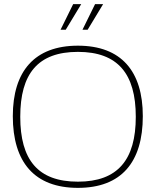

<svg xmlns="http://www.w3.org/2000/svg" viewBox="-20 -900 753 929"><path d="M357 9C147 9 42 -115 42 -338C42 -555 147 -679 357 -679C567 -679 671 -555 671 -338C671 -115 567 9 357 9ZM78 -335C78 -127 163 -21 357 -21C550 -21 637 -127 637 -335C637 -543 550 -649 357 -649C163 -649 78 -543 78 -335ZM273 -756H298L373 -880H334ZM379 -756H404L479 -880H440Z"/></svg>

Font: LT Wave Text Thin
Style: Regular
Weight: 100
Designer: Daniel Lyons
Version: Version 2.5 (Glyphs App)